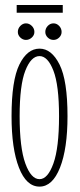

<svg xmlns="http://www.w3.org/2000/svg" viewBox="-20 -716 312 748"><path d="M134 11Q82.5 11 53.8 -63Q25 -137 25 -263.5Q25 -402.5 55.5 -464.5Q86 -526.5 134 -526.5Q181 -526.5 212 -464.5Q243 -402.5 243 -263.5Q243 -137 213.8 -63Q184.5 11 134 11ZM134 -18Q166 -18 188 -79Q210 -140 210 -263.5Q210 -384.5 188 -441Q166 -497.5 134 -497.5Q101 -497.5 78.8 -441Q56.5 -384.5 56.5 -263.5Q56.5 -140 78.8 -79Q101 -18 134 -18ZM188.5 -560.5Q175.5 -560.5 166 -569.8Q156.5 -579 156.5 -591.5Q156.5 -605 166 -615Q175.5 -625 188.5 -625Q201 -625 210.5 -615Q220 -605 220 -591.5Q220 -579 210.5 -569.8Q201 -560.5 188.5 -560.5ZM81 -560.5Q69 -560.5 59.2 -569.8Q49.5 -579 49.5 -591.5Q49.5 -605 59.2 -615Q69 -625 81 -625Q94 -625 104 -615Q114 -605 114 -591.5Q114 -579 104 -569.8Q94 -560.5 81 -560.5ZM45 -666.5V-696.5H224.5V-666.5Z"/></svg>

Font: Imbue 10pt Thin
Style: Regular
Weight: 100
Designer: Tyler Finck
Foundry: Etcetera Type Company
Version: Version 1.102; ttfautohint (v1.8.3)